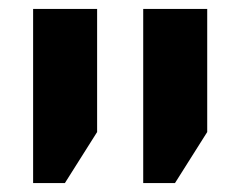

<svg xmlns="http://www.w3.org/2000/svg" viewBox="-20 -622 532 429"><path d="M300 -213H371L443 -327V-602H300ZM54 -213H125L197 -327V-602H54Z"/></svg>

Font: Noto Sans Hebrew Condensed
Style: Bold
Weight: 700
Width: 3
Designer: Monotype Design Team
Foundry: Monotype Imaging Inc.
Version: Version 2.004